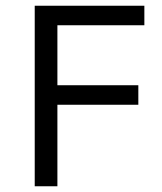

<svg xmlns="http://www.w3.org/2000/svg" viewBox="-20 -649 564 669"><path d="M101 0V-629H483V-561H180V-352H462V-284H180V0Z"/></svg>

Font: Karmilla
Style: Regular
Weight: 400
Designer: Jonathan Pinhorn
Version: Version 1.000